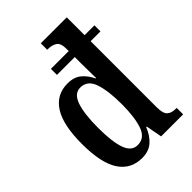

<svg xmlns="http://www.w3.org/2000/svg" viewBox="-225 -859 967 967"><g transform="rotate(-45 259.0 -375.0)"><path d="M203 10Q123 10 80.5 -54.5Q38 -119 38 -255Q38 -391 80.5 -456.5Q123 -522 202 -522Q248 -522 275.5 -499Q303 -476 320 -440H324Q323 -446 323 -464.5Q323 -483 322.5 -505Q322 -527 322 -543V-590H195V-633H322V-648Q322 -690 302.5 -702Q283 -714 257 -714H250V-760H435V-633H505V-590H435V-120Q435 -75 451 -60.5Q467 -46 496 -46H504V0H347L331 -86H327Q309 -41 279.5 -15.5Q250 10 203 10ZM233 -52Q284 -52 303 -107.5Q322 -163 322 -255Q322 -350 303 -406Q284 -462 233 -462Q190 -462 171.5 -408Q153 -354 153 -254Q153 -155 171.5 -103.5Q190 -52 233 -52Z"/></g></svg>

Font: Noto Serif Tamil ExtraCondensed SemiBold
Style: Italic
Weight: 600
Width: 2
Italic angle: -12°
Designer: Indian Type Foundry, Tom Grace, and the Monotype Design Team
Foundry: Monotype Imaging Inc.
Version: Version 2.003; ttfautohint (v1.8.4.7-5d5b)